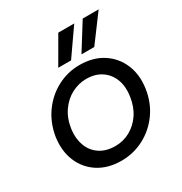

<svg xmlns="http://www.w3.org/2000/svg" viewBox="-167 -825 910 960"><g transform="rotate(-30 288.0 -344.5)"><path d="M260 12Q183 12 128 -23Q73 -58 47.5 -119Q22 -180 33 -256Q45 -331 86 -388Q127 -445 187 -476.5Q247 -508 315 -508Q393 -508 448 -472.5Q503 -437 528.5 -376.5Q554 -316 543 -240Q532 -165 491 -108Q450 -51 389.5 -19.5Q329 12 260 12ZM270 -67Q316 -67 355.5 -89Q395 -111 421.5 -150.5Q448 -190 456 -245Q464 -297 449 -339Q434 -381 398 -406Q362 -431 309 -431Q266 -431 225.5 -410Q185 -389 156.5 -348Q128 -307 120 -248Q114 -197 129.5 -156Q145 -115 181 -91Q217 -67 270 -67ZM351 -549 446 -701H538L425 -549ZM217 -549 305 -701H397L291 -549Z"/></g></svg>

Font: Host Grotesk
Style: Italic
Weight: 400
Italic angle: -8°
Designer: Doğukan Karapınar based on Poppins by Indian Type Foundry, Jonny Pinhorn
Foundry: Element Type
Version: Version 1.001; ttfautohint (v1.8.4.7-5d5b)